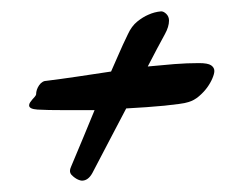

<svg xmlns="http://www.w3.org/2000/svg" viewBox="-20 -449 440 335"><path d="M327.1 -338.9Q342.8 -338.9 348.4 -335Q354 -331.1 354 -325.2Q354 -320.3 350.6 -312.3Q347.2 -304.2 341.3 -296.1Q335.4 -288.1 327.1 -281Q318.8 -273.9 309.1 -271Q303.2 -269 292.2 -267.6Q281.2 -266.1 266.8 -264.6Q252.4 -263.2 235.4 -262Q218.3 -260.7 200.2 -259.8Q186.5 -233.4 172.4 -206.8Q158.2 -180.2 141.1 -147Q133.8 -133.8 123 -133.8Q121.1 -133.8 117.7 -135Q114.3 -136.2 110.8 -138.7Q107.4 -141.1 104.7 -144Q102.1 -147 102.1 -150.9Q102.1 -152.3 102.5 -154.1Q103 -155.8 104 -158.2Q116.2 -187 125.7 -210Q135.3 -232.9 145 -256.8H96.2Q60.1 -256.8 45.4 -257.8Q30.8 -258.8 30.8 -265.1Q30.8 -267.6 32.5 -270.3Q34.2 -272.9 36.4 -275.4Q38.6 -277.8 40.5 -280Q42.5 -282.2 43 -284.2Q43 -292.5 48.3 -300.3Q53.7 -308.1 62 -308.1Q85.4 -311 113.8 -315.2Q142.1 -319.3 173.8 -324.2Q180.2 -338.4 187 -354.2Q193.8 -370.1 203.1 -389.2Q209.5 -403.3 219.5 -411.4Q229.5 -419.4 238.8 -423.3Q249.5 -428.2 261.2 -429.2Q265.6 -429.2 270.3 -424.6Q274.9 -419.9 274.9 -413.1Q274.9 -402.3 267.6 -389.2Q260.3 -376 253.9 -363.8Q249.5 -355.5 245.6 -347.9Q241.7 -340.3 237.8 -333Q262.2 -335.4 284.4 -337.2Q306.6 -338.9 327.1 -338.9Z"/></svg>

Font: Mervale Script
Style: Regular
Weight: 400
Designer: Astigmatic (AOETI)
Foundry: Astigmatic (AOETI)
Version: Version 1.000